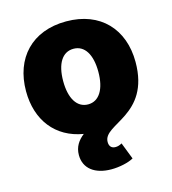

<svg xmlns="http://www.w3.org/2000/svg" viewBox="-112 -645 848 945"><g transform="rotate(-15 311.5 -172.5)"><path d="M311.5 -129.9C254.4 -129.9 221.7 -184.6 221.7 -272C221.7 -360.4 254.4 -413.1 311.5 -413.1C368.2 -413.1 400.9 -360.4 400.9 -272C400.9 -184.6 368.2 -129.9 311.5 -129.9ZM339.8 208.5C379.9 208.5 426.3 198.7 453.1 183.6L419.9 98.1C408.7 104.5 398.4 107.9 387.2 107.9C366.2 107.9 355.5 95.2 355.5 73.7C355.5 -18.6 590.3 1.5 590.3 -271.5C590.3 -439 485.8 -552.7 311.5 -552.7C136.2 -552.7 32.2 -439 32.2 -271.5C32.2 -123.5 113.3 -18.1 252.4 4.9C222.2 28.8 202.1 57.6 202.1 99.6C202.1 168 255.4 208.5 339.8 208.5Z"/></g></svg>

Font: Raveo ExtraBold
Style: Regular
Weight: 800
Designer: Jakub Foglar, Rasmus Andersson (Inter)
Foundry: Jakubfoglar.com
Version: Version 1.100;Glyphs 3.2.3 (3260)